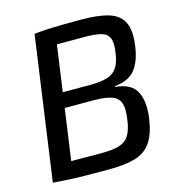

<svg xmlns="http://www.w3.org/2000/svg" viewBox="-105 -791 833 892"><g transform="rotate(-15 311.0 -345.0)"><path d="M366 -698Q449 -698 499 -682Q549 -666 567.5 -626Q586 -586 576 -515Q566 -442 534.5 -403.5Q503 -365 438 -359L437 -355Q515 -348 539 -298.5Q563 -249 551 -169Q540 -98 513 -59.5Q486 -21 437 -6.5Q388 8 309 8Q247 8 202.5 7.5Q158 7 120.5 5Q83 3 42 0L64 -77Q88 -76 149 -75Q210 -74 293 -74Q348 -74 380.5 -83.5Q413 -93 429.5 -119.5Q446 -146 452 -193Q460 -244 451 -271Q442 -298 413.5 -309Q385 -320 331 -321H101L111 -394H335Q382 -395 412 -404.5Q442 -414 458 -439Q474 -464 480 -510Q487 -554 477.5 -577Q468 -600 440 -608Q412 -616 361 -616Q310 -616 269.5 -616Q229 -616 198.5 -616Q168 -616 146 -614L139 -690Q175 -694 207.5 -695.5Q240 -697 278 -697.5Q316 -698 366 -698ZM237 -690 140 0H42L139 -690Z"/></g></svg>

Font: Exo 2 Medium
Style: Italic
Weight: 500
Italic angle: -8°
Designer: Natanael Gama
Foundry: Natanael Gama
Version: Version 2.010